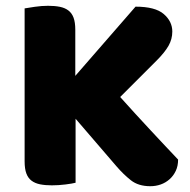

<svg xmlns="http://www.w3.org/2000/svg" viewBox="-20 -635 655 663"><path d="M241 -225V-4Q230 -1 206 2Q182 5 159 5Q136 5 118.5 1.5Q101 -2 89 -11Q77 -20 71 -36Q65 -52 65 -78V-606Q76 -608 100 -611.5Q124 -615 146 -615Q169 -615 186.5 -611.5Q204 -608 216 -599Q228 -590 234 -574Q240 -558 240 -532V-373L448 -612Q516 -612 545.5 -586.5Q575 -561 575 -526Q575 -500 562 -477Q549 -454 520 -425L395 -300Q420 -272 447.5 -242Q475 -212 501.5 -183.5Q528 -155 552.5 -129Q577 -103 595 -84Q595 -62 587 -45Q579 -28 565.5 -16Q552 -4 535 2Q518 8 499 8Q458 8 432 -12.5Q406 -33 382 -61Z"/></svg>

Font: Baloo
Style: Regular
Weight: 400
Designer: Sarang Kulkarni and Ek Type
Foundry: Ek Type
Version: Version 1.100;PS 1.000;hotconv 1.0.88;makeotf.lib2.5.647800;